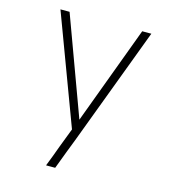

<svg xmlns="http://www.w3.org/2000/svg" viewBox="-109 -610 819 914"><g transform="rotate(15 300.0 -152.5)"><path d="M202 215Q212 189 222 163.5Q232 138 241 112L277 18L76 -520H121L299 -36L479 -520H524L305 63L281 125L247 215Z"/></g></svg>

Font: Iosevka Extralight Extended
Style: Regular
Weight: 200
Width: 7
Monospace: yes
Designer: Belleve Invis
Foundry: Belleve Invis
Version: Version 32.5.0; ttfautohint (v1.8.4)